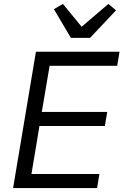

<svg xmlns="http://www.w3.org/2000/svg" viewBox="-20 -963 640 983"><path d="M47 0 164 -698H592L580 -626H234L194 -390H529L517 -318H182L141 -72H489L477 0ZM343 -769 256 -916 302 -943 398 -826 535 -943 574 -910 441 -769Z"/></svg>

Font: iA Writer Mono V
Style: Regular
Weight: 400
Italic angle: -9.5°
Designer: Mike Abbink, Paul van der Laan, Pieter van Rosmalen
Foundry: Bold Monday
Version: Version 2.000